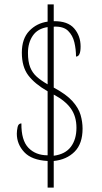

<svg xmlns="http://www.w3.org/2000/svg" viewBox="-20 -780 465 879"><path d="M198 -43Q125 -47 91 -83.5Q57 -120 57 -168Q57 -181 60.5 -198Q64 -215 78 -215Q77 -138 110 -103.5Q143 -69 198 -69V-362Q139 -396 109.5 -435Q80 -474 80 -539Q80 -603 114 -638.5Q148 -674 198 -681V-760H226V-683Q290 -684 319.5 -650Q349 -616 349 -567Q349 -521 328 -521Q328 -554 320.5 -586Q313 -618 291.5 -639Q270 -660 226 -658V-379Q284 -348 312 -316.5Q340 -285 349 -253.5Q358 -222 358 -191Q358 -122 321.5 -85.5Q285 -49 226 -43V79H198ZM198 -656Q152 -649 130 -616.5Q108 -584 108 -538Q108 -498 118 -472.5Q128 -447 148 -429Q168 -411 198 -394ZM226 -67Q279 -74 304.5 -108Q330 -142 330 -195Q330 -247 304.5 -283Q279 -319 226 -347Z"/></svg>

Font: Noto Serif Ethiopic ExtraCondensed Thin
Style: Regular
Weight: 100
Width: 2
Designer: Monotype Design Team
Foundry: Monotype Imaging Inc.
Version: Version 2.102; ttfautohint (v1.8.4.7-5d5b)